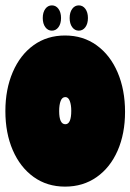

<svg xmlns="http://www.w3.org/2000/svg" viewBox="-40 -678 485 714"><path d="M-20 -265Q-20 -346 7.5 -410Q35 -474 85 -510Q135 -546 202 -546Q269 -546 319.5 -509.5Q370 -473 397.5 -408.5Q425 -344 425 -262Q425 -181 397.5 -118Q370 -55 319.5 -19.5Q269 16 202 16Q135 16 85 -20Q35 -56 7.5 -119.5Q-20 -183 -20 -265ZM180 -265Q180 -216 203 -216Q225 -216 225 -266Q225 -288 219.5 -302.5Q214 -317 203 -317Q191 -317 185.5 -302.5Q180 -288 180 -265ZM153 -658Q168 -658 177.5 -645Q187 -632 187 -611Q187 -590 177.5 -577Q168 -564 153 -564Q138 -564 128.5 -577Q119 -590 119 -611Q119 -632 128.5 -645Q138 -658 153 -658ZM253 -658Q268 -658 277.5 -645Q287 -632 287 -611Q287 -590 277.5 -577Q268 -564 253 -564Q238 -564 228.5 -577Q219 -590 219 -611Q219 -632 228.5 -645Q238 -658 253 -658Z"/></svg>

Font: FFF_tuoi-tre Black
Style: Regular
Weight: 900
Designer: bBox Type GmbH
Foundry: bBox Type GmbH
Version: Version 1.001